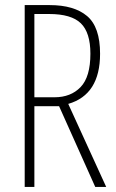

<svg xmlns="http://www.w3.org/2000/svg" viewBox="-20 -734 456 754"><path d="M175 -714Q271 -714 322 -671Q373 -628 373 -523Q373 -362 248 -326L397 0H354L212 -317H115V0H77V-714ZM173 -679H115V-352H194Q258 -352 296.5 -392Q335 -432 335 -523Q335 -606 297.5 -642.5Q260 -679 173 -679Z"/></svg>

Font: Noto Sans Malayalam ExtraCondensed ExtraLight
Style: Regular
Weight: 200
Width: 2
Designer: Jelle Bosma - Monotype Design Team
Foundry: Monotype Imaging Inc.
Version: Version 2.104; ttfautohint (v1.8.4.7-5d5b)